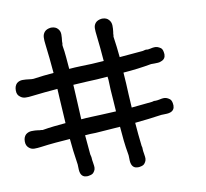

<svg xmlns="http://www.w3.org/2000/svg" viewBox="-69 -657 784 732"><g transform="rotate(-10 323.0 -291.0)"><path d="M302.7 -221.7Q317.4 -222.7 332 -223.1Q346.7 -223.6 362.3 -224.6Q360.4 -247.1 359.4 -268.1Q358.4 -289.1 356.4 -310.5Q355.5 -323.2 355.5 -335.4Q355.5 -347.7 353.5 -360.4Q333 -358.4 312.5 -357.4Q292 -356.4 271.5 -355.5Q257.8 -354.5 245.6 -354Q233.4 -353.5 219.7 -352.5Q220.7 -334 221.7 -315.9Q222.7 -297.9 223.6 -279.3L226.6 -217.8Q246.1 -219.7 264.6 -220.2Q283.2 -220.7 302.7 -221.7ZM560.5 -241.2Q566.4 -239.3 572.8 -234.4Q579.1 -229.5 581.1 -217.8Q581.1 -215.8 581.5 -213.4Q582 -210.9 582 -209Q582 -190.4 565.4 -184.6Q559.6 -182.6 552.7 -182.1Q545.9 -181.6 539.1 -181.6Q529.3 -181.6 525.4 -180.7Q477.5 -173.8 426.8 -168.9Q428.7 -146.5 430.7 -124Q432.6 -101.6 435.5 -79.1Q435.5 -76.2 436.5 -75.2Q437.5 -72.3 437.5 -64.5Q437.5 -61.5 438 -57.1Q438.5 -52.7 439.5 -47.9Q440.4 -41 441.4 -34.2Q442.4 -27.3 440.4 -20.5Q438.5 -14.6 433.6 -8.8Q428.7 -2.9 417 -1Q414.1 0 408.2 0Q389.6 0 383.8 -16.6Q381.8 -22.5 381.3 -29.3Q380.9 -36.1 380.9 -43Q380.9 -51.8 379.9 -55.7Q375 -83 372.1 -109.9Q369.1 -136.7 367.2 -164.1Q342.8 -162.1 318.8 -160.6Q294.9 -159.2 271.5 -157.2Q260.7 -157.2 251 -156.7Q241.2 -156.2 230.5 -155.3Q232.4 -135.7 233.9 -117.2Q235.4 -98.6 237.3 -79.1Q238.3 -78.1 238.3 -75.2Q240.2 -69.3 240.2 -64.5Q240.2 -61.5 240.7 -57.1Q241.2 -52.7 242.2 -47.9Q243.2 -41 244.1 -34.2Q245.1 -27.3 243.2 -20.5Q241.2 -14.6 236.3 -8.8Q231.4 -2.9 218.8 -1Q215.8 0 210.9 0Q192.4 0 186.5 -16.6Q184.6 -22.5 184.1 -29.3Q183.6 -36.1 183.6 -43Q183.6 -51.8 182.6 -55.7Q174.8 -105.5 170.9 -151.4Q142.6 -149.4 114.3 -147Q85.9 -144.5 57.6 -140.6Q43.9 -138.7 31.7 -138.7Q19.5 -138.7 10.7 -146.5Q0 -155.3 0 -170.9V-172.9Q0 -188.5 9.8 -198.2Q19.5 -206.1 32.2 -206.5Q44.9 -207 58.6 -205.1Q60.5 -204.1 67.4 -204.1Q71.3 -204.1 74.2 -203.1Q96.7 -207 119.6 -209.5Q142.6 -211.9 165 -213.9L159.2 -310.5Q158.2 -320.3 158.2 -329.6Q158.2 -338.9 157.2 -347.7Q131.8 -345.7 107.4 -343.3Q83 -340.8 57.6 -337.9Q43.9 -335.9 31.7 -336.4Q19.5 -336.9 10.7 -344.7Q0 -352.5 0 -368.2V-370.1Q0 -386.7 9.8 -396.5Q19.5 -404.3 32.2 -404.3Q44.9 -404.3 58.6 -402.3Q60.5 -402.3 62.5 -401.9Q64.5 -401.4 67.4 -401.4H74.2Q114.3 -407.2 153.3 -410.2Q148.4 -468.8 141.6 -523.4Q139.6 -537.1 140.1 -549.8Q140.6 -562.5 148.4 -571.3Q156.2 -580.1 172.9 -582H173.8Q191.4 -582 200.2 -571.3Q208 -562.5 208 -549.8Q208 -537.1 206.1 -523.4V-514.6Q205.1 -512.7 205.1 -506.8Q209 -484.4 210.9 -460.9Q212.9 -437.5 214.8 -415Q237.3 -417 258.8 -417.5Q280.3 -418 302.7 -418.9L349.6 -421.9Q347.7 -447.3 345.2 -472.7Q342.8 -498 339.8 -523.4Q337.9 -537.1 337.9 -549.8Q337.9 -562.5 345.7 -571.3Q353.5 -580.1 370.1 -582H372.1Q388.7 -582 397.5 -571.3Q405.3 -562.5 405.8 -549.8Q406.2 -537.1 404.3 -523.4Q403.3 -520.5 403.3 -514.6Q403.3 -509.8 402.3 -506.8Q405.3 -487.3 407.7 -466.8Q410.2 -446.3 412.1 -425.8Q434.6 -427.7 457 -429.7Q479.5 -431.6 502 -433.6Q503.9 -433.6 504.4 -434.1Q504.9 -434.6 506.8 -434.6Q512.7 -436.5 516.6 -436.5Q520.5 -435.5 524.4 -436Q528.3 -436.5 533.2 -437.5Q541 -439.5 547.9 -439.9Q554.7 -440.4 560.5 -438.5Q566.4 -436.5 572.8 -432.1Q579.1 -427.7 581.1 -415Q581.1 -413.1 581.5 -411.1Q582 -409.2 582 -407.2Q582 -388.7 565.4 -382.8Q559.6 -379.9 552.7 -379.4Q545.9 -378.9 539.1 -378.9H525.4Q498 -374 471.2 -370.6Q444.3 -367.2 416 -365.2Q418 -342.8 418.9 -321.8Q419.9 -300.8 420.9 -279.3Q421.9 -266.6 422.4 -253.9Q422.9 -241.2 423.8 -228.5Q443.4 -230.5 462.9 -232.4Q482.4 -234.4 502 -236.3Q504.9 -236.3 506.8 -237.3Q512.7 -239.3 516.6 -238.3Q520.5 -238.3 524.4 -238.8Q528.3 -239.3 533.2 -240.2Q541 -242.2 547.9 -242.7Q554.7 -243.2 560.5 -241.2Z"/></g></svg>

Font: Scriphy
Style: Regular
Weight: 400
Designer: Ala M. Lockhart
Foundry: Ala M. Lockhart
Version: Version 1.0 2021